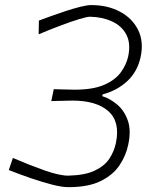

<svg xmlns="http://www.w3.org/2000/svg" viewBox="-20 -746 604 775"><path d="M256 9.5Q230 9.5 189.5 -1Q149 -11.5 103.2 -27.2Q57.5 -43 15.5 -59.5L32 -108.5Q99.5 -79.5 159.8 -58.2Q220 -37 255.5 -37Q322 -38.5 361.8 -57Q401.5 -75.5 421.2 -105.2Q441 -135 448 -169.5Q465.5 -254.5 417.5 -297.2Q369.5 -340 271.5 -340Q247 -339.5 227.2 -339Q207.5 -338.5 187 -338L197 -386Q215 -385.5 234.8 -385Q254.5 -384.5 281 -384Q355.5 -384 400.2 -403.5Q445 -423 467.5 -453.8Q490 -484.5 497.5 -518.5Q508.5 -571 490 -606.2Q471.5 -641.5 432.2 -659.5Q393 -677.5 343.5 -678.5Q331 -678.5 298.5 -668.5Q266 -658.5 222.8 -642.2Q179.5 -626 136 -607.5L137 -663Q157 -670.5 186 -681Q215 -691.5 246.5 -701.8Q278 -712 305 -718.8Q332 -725.5 348.5 -725.5Q414 -725.5 464 -699Q514 -672.5 537.5 -625.2Q561 -578 547.5 -515.5Q535 -457.5 494.5 -419.2Q454 -381 394.5 -365L392.5 -358Q424.5 -348 453.2 -323.8Q482 -299.5 496 -259.2Q510 -219 497.5 -161.5Q488.5 -118 462.5 -79Q436.5 -40 386.5 -15.2Q336.5 9.5 256 9.5Z"/></svg>

Font: Commissioner Loud ExtraLight
Style: Italic
Weight: 200
Italic angle: -12°
Designer: Kostas Bartsokas
Foundry: Kostas Bartsokas
Version: Version 1.000; ttfautohint (v1.8.3)